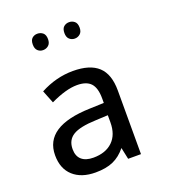

<svg xmlns="http://www.w3.org/2000/svg" viewBox="-131 -814 819 914"><g transform="rotate(-20 278.0 -357.0)"><path d="M364.7 -7.3 352.1 -66.4Q323.7 -31.2 287.6 -15.1Q251.5 1 197.8 1Q126 1 84.7 -36.4Q43.5 -73.7 43.5 -141.6Q43.5 -287.6 275.4 -294.4L346.7 -296.9V-319.8Q346.7 -372.6 325 -396.5Q303.2 -420.4 255.4 -420.4Q199.7 -420.4 120.1 -382.3L94.2 -447.3Q134.3 -468.8 175.8 -479.5Q217.3 -490.2 259.8 -490.2Q345.7 -490.2 387.7 -451.4Q429.7 -412.6 429.7 -329.6V-7.3ZM211.9 -68.8Q273.9 -68.8 309.3 -102.8Q344.7 -136.7 344.7 -199.2V-235.4L282.2 -232.4Q201.2 -229.5 166.5 -208Q131.8 -186.5 131.8 -140.6Q131.8 -105 152.6 -86.9Q173.3 -68.8 211.9 -68.8ZM124 -673.3Q124 -695.3 135 -705.1Q146 -714.8 161.6 -714.8Q177.7 -714.8 189.5 -705.1Q201.2 -695.3 201.2 -673.3Q201.2 -652.3 189.5 -642.1Q177.7 -631.8 161.6 -631.8Q146 -631.8 135 -642.1Q124 -652.3 124 -673.3ZM284.2 -673.3Q284.2 -695.3 295.4 -705.1Q306.6 -714.8 322.3 -714.8Q337.9 -714.8 349.6 -705.1Q361.3 -695.3 361.3 -673.3Q361.3 -652.3 349.6 -642.1Q337.9 -631.8 322.3 -631.8Q306.6 -631.8 295.4 -642.1Q284.2 -652.3 284.2 -673.3Z"/></g></svg>

Font: XL-Viking
Style: Regular
Weight: 400
Foundry: Ascender Corporation
Version: Version 1.10 March 23, 2015